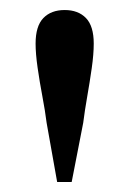

<svg xmlns="http://www.w3.org/2000/svg" viewBox="-20 -834 258 383"><path d="M109 -814Q136 -814 151.5 -798Q167 -782 167 -747Q167 -726 163 -698Q159 -670 154 -641.5Q149 -613 146 -589L123 -471H94L73 -589Q70 -613 64.5 -642Q59 -671 55 -699Q51 -727 51 -747Q51 -782 66.5 -798Q82 -814 109 -814Z"/></svg>

Font: Noto Serif KR ExtraLight SemiBold
Style: Regular
Weight: 600
Version: Version 2.002-H1;hotconv 1.1.0;makeotfexe 2.6.0